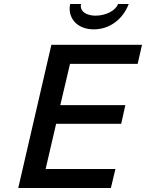

<svg xmlns="http://www.w3.org/2000/svg" viewBox="-20 -948 736 968"><path d="M334 -928C332 -919 331 -911 331 -906C331 -843 380 -800 453 -800C531 -800 599 -849 629 -928H575C564 -895 514 -869 462 -869C417 -869 387 -889 387 -918C387 -921 388 -925 389 -928ZM539 0 562 -96H210L263 -324H591L612 -418H284L333 -626H674L696 -722H239L72 0Z"/></svg>

Font: Perun Medium Italic
Style: Regular
Weight: 500
Italic angle: -12°
Foundry: Copyright (c) Stefan Peev, Context Ltd, 2016
Version: Version 1.026